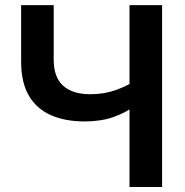

<svg xmlns="http://www.w3.org/2000/svg" viewBox="-20 -748 739 768"><path d="M318.4 -262.2Q241.2 -262.2 184.1 -287.1Q127 -312 95.7 -365Q64.5 -418 64.5 -502V-727.5H194.8V-509.3Q194.8 -439 232.7 -405Q270.5 -371.1 341.3 -371.1Q397 -371.1 444.6 -388.2Q492.2 -405.3 529.8 -432.1V-332Q483.9 -296.9 433.1 -279.5Q382.3 -262.2 318.4 -262.2ZM498 0V-727.5H628.4V0Z"/></svg>

Font: Inter 18pt SemiBold
Style: Regular
Weight: 600
Designer: Rasmus Andersson
Foundry: rsms
Version: Version 4.001;git-66647c0bb